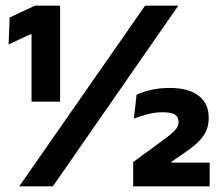

<svg xmlns="http://www.w3.org/2000/svg" viewBox="-20 -659 778 679"><path d="M91.5 -299.5V-537.5H87L10.5 -502L14 -597L103.5 -639H192.5V-299.5ZM48 0 493 -639H610.5L167 0ZM451 0V-86L545.5 -155Q565 -169.5 579.8 -181Q594.5 -192.5 603 -203.5Q611.5 -214.5 611.5 -227V-229Q611.5 -244 599.5 -253Q587.5 -262 556 -262Q528.5 -262 501.2 -255Q474 -248 453.5 -239.5L463 -324Q483 -334 513.8 -341Q544.5 -348 579.5 -348Q647.5 -348 682.8 -320.2Q718 -292.5 718 -244.5V-240.5Q718 -215.5 709 -195.8Q700 -176 682.2 -158.2Q664.5 -140.5 636.5 -121.5L586.5 -87V-70.5L538 -84H721.5V0Z"/></svg>

Font: Anek Bangla
Style: Bold
Weight: 700
Designer: Sulekha Rajkumar (Bangla), Yesha Goshar (Latin)
Foundry: Ek Type
Version: Version 1.003